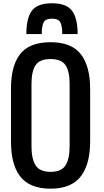

<svg xmlns="http://www.w3.org/2000/svg" viewBox="-20 -1141 634 1170"><path d="M288.1 -883.8Q416 -883.8 472.7 -810.5Q529.3 -737.3 529.3 -598.6V-281.2Q529.3 -213.4 516.4 -161.4Q503.4 -109.4 475.6 -70.6Q447.8 -31.7 400.6 -11.5Q353.5 8.8 288.1 8.8Q222.2 8.8 175 -11.2Q127.9 -31.2 100.1 -69.8Q72.3 -108.4 59.6 -160.4Q46.9 -212.4 46.9 -281.2V-598.6Q46.9 -667.5 59.6 -718.8Q72.3 -770 100.1 -807.9Q127.9 -845.7 175 -864.7Q222.2 -883.8 288.1 -883.8ZM171.9 -629.9V-250Q171.9 -172.9 197 -133.3Q222.2 -93.8 288.1 -93.8Q354 -93.8 379.2 -133.3Q404.3 -172.9 404.3 -250V-629.9Q404.3 -706.1 379.4 -743.7Q354.5 -781.2 288.1 -781.2Q221.7 -781.2 196.8 -743.7Q171.9 -706.1 171.9 -629.9ZM140.6 -933.6Q140.6 -1031.2 174.6 -1076.2Q208.5 -1121.1 296.9 -1121.1Q384.3 -1121.1 418.7 -1075.7Q453.1 -1030.3 453.1 -933.6H359.4Q359.4 -983.4 347.4 -1005.4Q335.4 -1027.3 296.9 -1027.3Q258.3 -1027.3 246.3 -1005.1Q234.4 -982.9 234.4 -933.6Z"/></svg>

Font: Oswald
Style: Stencbab
Weight: 400
Designer: Mathieu Le Lay
Foundry: Mathieu Le Lay
Version: Version 1.000